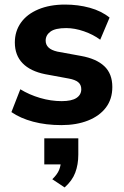

<svg xmlns="http://www.w3.org/2000/svg" viewBox="-20 -537 544 841"><path d="M249 11Q181 11 125 -4Q69 -19 30 -46L69 -146Q108 -122 155.5 -108Q203 -94 250 -94Q294 -94 315 -108Q336 -122 336 -146Q336 -166 322.5 -177Q309 -188 281 -193L178 -212Q113 -225 79 -260Q45 -295 45 -351Q45 -400 71.5 -437.5Q98 -475 148 -496Q198 -517 265 -517Q322 -517 373 -503Q424 -489 460 -460L419 -363Q388 -386 347.5 -400Q307 -414 270 -414Q222 -414 201 -398.5Q180 -383 180 -359Q180 -341 192.5 -329Q205 -317 231 -311L335 -292Q402 -280 437 -247Q472 -214 472 -156Q472 -103 444 -66Q416 -29 365.5 -9Q315 11 249 11ZM263 284 209 248Q231 227 239 207Q247 187 247 165L278 183H174V69H323V140Q323 184 309.5 219.5Q296 255 263 284Z"/></svg>

Font: Mulish ExtraLight ExtraBold
Style: Regular
Weight: 800
Version: Version 3.603